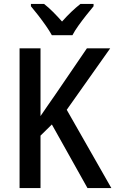

<svg xmlns="http://www.w3.org/2000/svg" viewBox="-20 -961 589 981"><path d="M549 0H427L245 -325L187 -268V0H80V-714H187V-368Q203 -392 223 -420.5Q243 -449 265 -481L424 -714H543L321 -400ZM458 -929Q442 -910 421 -883.5Q400 -857 381 -830.5Q362 -804 350 -781H245Q233 -803 214.5 -829.5Q196 -856 175.5 -882.5Q155 -909 138 -929V-941H205Q227 -924 250.5 -900.5Q274 -877 297 -851Q322 -879 344.5 -900.5Q367 -922 391 -941H458Z"/></svg>

Font: Noto Sans Display SemiCondensed Medium
Style: Regular
Weight: 500
Width: 4
Designer: Monotype Design Team
Foundry: Monotype Imaging Inc.
Version: Version 2.003